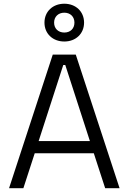

<svg xmlns="http://www.w3.org/2000/svg" viewBox="-20 -986 674 1006"><path d="M27.5 0H102.5L162 -183H471.5L531 0H606.5L377 -700H256.5ZM317 -768.5C377 -768.5 420.5 -809.5 420.5 -867.5C420.5 -925.5 377 -966.5 317 -966.5C256.5 -966.5 213 -925.5 213 -867.5C213 -809.5 256.5 -768.5 317 -768.5ZM317 -815.5C285.5 -815.5 263.5 -836 263.5 -867.5C263.5 -898.5 285.5 -919.5 317 -919.5C348.5 -919.5 370 -898.5 370 -867.5C370 -836 348.5 -815.5 317 -815.5ZM182.5 -247 311.5 -645.5H322L451 -247Z"/></svg>

Font: MCL Standard Light
Style: Regular
Weight: 300
Designer: Květoslav Bartoš
Foundry: Florian Karsten
Version: Version 1.001;Glyphs 3.2.3 (3260)